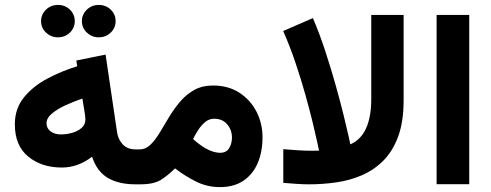

<svg xmlns="http://www.w3.org/2000/svg" viewBox="-20 -745 1983 776"><path d="M311 -659.7Q311 -687 331.1 -706.1Q351.1 -725.1 379.4 -725.1Q407.7 -725.1 427.5 -706.1Q447.3 -687 447.3 -659.7Q447.3 -632.3 427.5 -613.3Q407.7 -594.2 379.4 -594.2Q351.1 -594.2 331.1 -613.3Q311 -632.3 311 -659.7ZM146 -659.7Q146 -687 166 -706.1Q186 -725.1 214.4 -725.1Q242.7 -725.1 262.5 -706.1Q282.2 -687 282.2 -659.7Q282.2 -632.3 262.5 -613.3Q242.7 -594.2 214.4 -594.2Q186 -594.2 166 -613.3Q146 -632.3 146 -659.7ZM527.8 0Q459.5 0 415.5 -26.1Q371.6 -52.2 352.1 -111.8Q295.9 -67.9 229.5 -67.9Q148.4 -67.9 94.2 -112.1Q40 -156.2 40 -242.7Q40 -306.2 76.7 -351.3Q113.3 -396.5 171.1 -427.2Q229 -458 292 -477.1L288.6 -500.5L406.7 -524.4L453.1 -210.9Q457.5 -181.2 476.3 -161.1Q495.1 -141.1 529.8 -141.1H544.9V0ZM325.2 -262.2Q325.2 -269 324 -277.6Q322.8 -286.1 321.3 -295.4L313 -346.7Q278.3 -335 244.9 -319.6Q211.4 -304.2 189.7 -285.9Q168 -267.6 168 -246.6Q168 -226.6 184.3 -214.1Q200.7 -201.7 227.1 -201.7Q249.5 -201.7 272.2 -208.3Q294.9 -214.8 310.1 -228.3Q325.2 -241.7 325.2 -262.2Z M868.7 11.2Q817.9 11.2 773.7 -10.5Q729.5 -32.2 687.5 -64.5Q660.6 -37.6 631.6 -18.8Q602.5 0 546.9 0H525.4V-141.1H544.4Q568.4 -141.1 587.6 -159.7Q606.9 -178.2 624.8 -207.8Q642.6 -237.3 662.4 -270.3Q682.1 -303.2 706.8 -332.8Q731.4 -362.3 764.2 -380.9Q796.9 -399.4 840.8 -399.4Q902.3 -399.4 947.3 -370.4Q992.2 -341.3 1016.6 -293.7Q1041 -246.1 1041 -189.9Q1041 -132.3 1022 -86.9Q1002.9 -41.5 964.6 -15.1Q926.3 11.2 868.7 11.2ZM845.2 -265.1Q825.2 -265.1 809.1 -251.7Q793 -238.3 780.8 -219.2Q768.6 -200.2 760.3 -183.1Q774.4 -170.4 787.1 -161.1Q799.8 -151.9 811.5 -145Q829.1 -135.3 843.8 -131.3Q858.4 -127.4 869.1 -127.4Q895 -127.4 906.2 -146.2Q917.5 -165 917.5 -189Q917.5 -219.7 898.4 -242.4Q879.4 -265.1 845.2 -265.1Z M1229 0Q1202.6 0 1177 -2Q1151.4 -3.9 1125 -5.9V-142.1Q1155.3 -139.2 1185.8 -137.5Q1216.3 -135.7 1238.8 -135.7Q1247.6 -135.7 1255.4 -136Q1263.2 -136.2 1269.5 -136.2Q1269.5 -136.2 1262.9 -167Q1256.3 -197.8 1243.9 -249.3Q1231.4 -300.8 1213.6 -364.3Q1195.8 -427.7 1173.3 -494.1Q1150.9 -560.5 1124.5 -619.6L1244.6 -671.9Q1271.5 -609.4 1294.4 -539.3Q1317.4 -469.2 1336.2 -402.3Q1355 -335.4 1368.4 -281Q1381.8 -226.6 1388.9 -194.1Q1396 -161.6 1396 -161.6Q1480.5 -198.2 1480.5 -345.7V-684.6H1611.3V-339.8Q1611.3 -253.4 1589.4 -193.6Q1567.4 -133.8 1529.3 -95.7Q1491.2 -57.6 1442.4 -36.6Q1393.6 -15.6 1338.6 -7.8Q1283.7 0 1229 0Z M1876.5 -684.6V-0.5H1744.6V-684.6Z"/></svg>

Font: Vazirmatn RD UI ExtraBold
Style: Regular
Weight: 800
Designer: Saber Rastikerdar
Foundry: Saber Rastikerdar
Version: Version 33.003